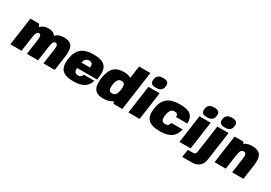

<svg xmlns="http://www.w3.org/2000/svg" viewBox="30 -1767 4209 2980"><g transform="rotate(30 2135.0 -276.5)"><path d="M349.1 -372.1Q324.7 -372.1 310.5 -347.9Q296.4 -323.7 289.1 -270L251 0H49.8L120.1 -500H276.4L300.8 -453.1Q349.6 -509.8 437.5 -509.8Q534.7 -509.8 568.8 -453.1Q622.1 -509.8 722.7 -509.8Q823.7 -509.8 862.1 -452.9Q900.4 -396 882.8 -270L845.2 0H643.1L681.2 -270Q689 -324.2 680.4 -348.6Q671.9 -373 646.5 -373Q619.6 -373 606.2 -349.1Q592.8 -325.2 585 -270L546.9 0H346.2L383.8 -270Q391.1 -323.2 382.8 -347.7Q374.5 -372.1 349.1 -372.1Z M1488.8 -199.2H1131.8Q1119.1 -106 1197.8 -106Q1227.5 -106 1245.8 -119.1Q1264.2 -132.3 1273.4 -161.1H1463.4Q1435.1 -71.3 1368.2 -30.8Q1301.3 9.8 1181.2 9.8Q1035.2 9.8 978 -51.8Q920.9 -113.3 939.9 -250Q959 -386.7 1033.7 -448.2Q1108.4 -509.8 1254.4 -509.8Q1399.9 -509.8 1457.5 -448.2Q1515.1 -386.7 1496.1 -251ZM1235.4 -394Q1200.2 -394 1176.8 -370.4Q1153.3 -346.7 1147.5 -305.2H1300.8Q1307.1 -351.6 1291.3 -372.8Q1275.4 -394 1235.4 -394Z M1719.7 9.8Q1604 9.8 1560.3 -52Q1516.6 -113.8 1535.6 -250Q1554.7 -386.7 1615.7 -448.2Q1676.8 -509.8 1793 -509.8Q1876 -509.8 1921.9 -479L1952.6 -700.2H2154.8L2056.6 0H1900.4L1880.9 -37.1Q1820.8 9.8 1719.7 9.8ZM1796.4 -127.9Q1836.4 -127.9 1858.4 -156.7Q1880.4 -185.5 1889.6 -250Q1898.9 -314.5 1884.8 -343.3Q1870.6 -372.1 1830.6 -372.1Q1790 -372.1 1768.1 -343.3Q1746.1 -314.5 1736.8 -250Q1727.5 -185.5 1741.7 -156.7Q1755.9 -127.9 1796.4 -127.9Z M2366.2 0H2165.5L2235.8 -500H2436.5ZM2369.6 -732.9Q2426.8 -732.9 2449.5 -710.4Q2472.2 -688 2465.3 -639.2Q2458.5 -589.4 2429.2 -567.1Q2399.9 -544.9 2341.8 -544.9Q2284.7 -544.9 2262 -567.1Q2239.3 -589.4 2246.1 -639.2Q2252.9 -688 2282.5 -710.4Q2312 -732.9 2369.6 -732.9Z M2826.2 -191.9H3027.3Q3002 -85.9 2931.6 -38.1Q2861.3 9.8 2731 9.8Q2579.6 9.8 2520 -51.8Q2460.4 -113.3 2479.5 -250Q2498.5 -386.7 2575.4 -448.2Q2652.3 -509.8 2804.2 -509.8Q2934.6 -509.8 2991.2 -461.9Q3047.9 -414.1 3043.5 -308.1H2841.8Q2842.3 -341.8 2828.1 -356.9Q2814 -372.1 2782.7 -372.1Q2738.8 -372.1 2714.8 -343.3Q2690.9 -314.5 2681.6 -250Q2672.4 -186 2688.5 -157Q2704.6 -127.9 2748.5 -127.9Q2779.8 -127.9 2798.1 -143.1Q2816.4 -158.2 2826.2 -191.9Z M3280.8 0H3080.1L3150.4 -500H3351.1ZM3284.2 -732.9Q3341.3 -732.9 3364 -710.4Q3386.7 -688 3379.9 -639.2Q3373 -589.4 3343.8 -567.1Q3314.5 -544.9 3256.3 -544.9Q3199.2 -544.9 3176.5 -567.1Q3153.8 -589.4 3160.6 -639.2Q3167.5 -688 3197 -710.4Q3226.6 -732.9 3284.2 -732.9Z M3352.1 42Q3369.6 42 3383.5 29.3Q3397.5 16.6 3400.4 -3.9L3470.2 -500H3670.9L3598.6 17.1Q3587.9 93.3 3538.1 136.7Q3488.3 180.2 3411.6 180.2H3234.4L3253.9 42ZM3604 -732.9Q3661.1 -732.9 3683.8 -710.4Q3706.5 -688 3699.7 -639.2Q3692.9 -589.4 3663.8 -567.1Q3634.8 -544.9 3576.7 -544.9Q3519 -544.9 3496.3 -567.1Q3473.6 -589.4 3480.5 -639.2Q3487.3 -688 3516.8 -710.4Q3546.4 -732.9 3604 -732.9Z M3951.7 -469.2H3952.6Q4005.4 -509.8 4095.2 -509.8Q4201.7 -509.8 4241.9 -452.9Q4282.2 -396 4264.6 -270L4226.6 0H4024.9L4062.5 -270Q4070.3 -323.7 4059.8 -347.9Q4049.3 -372.1 4019 -372.1Q3989.7 -372.1 3972.9 -347.7Q3956.1 -323.2 3948.7 -270L3910.6 0H3709.5L3779.8 -500H3936Z"/></g></svg>

Font: Fivo Sans Black
Style: Regular
Weight: 900
Designer: Alexander Slobzheninov
Foundry: Alexander Slobzheninov
Version: 1.0